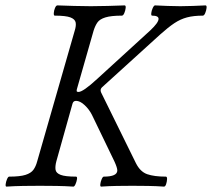

<svg xmlns="http://www.w3.org/2000/svg" viewBox="-20 -689 786 712"><path d="M4 3Q0 3 1 -6Q2 -15 6 -24.5Q10 -34 14 -34Q54 -34 74.5 -40.5Q95 -47 104 -59.5Q113 -72 118 -91L257 -575Q263 -594 260.5 -606Q258 -618 241 -624.5Q224 -631 183 -631Q179 -631 179.5 -640.5Q180 -650 184 -659.5Q188 -669 193 -669Q224 -668 255 -667Q286 -666 317 -666Q349 -666 380 -667Q411 -668 442 -669Q447 -669 446 -659.5Q445 -650 441 -640.5Q437 -631 432 -631Q392 -631 371 -624.5Q350 -618 341.5 -606Q333 -594 327 -575L265 -358Q264 -354 264.5 -351Q265 -348 271 -348Q288 -348 340 -396L537 -576Q568 -605 568 -619Q568 -631 544 -631Q540 -631 541 -640.5Q542 -650 546.5 -659.5Q551 -669 555 -669Q578 -668 601.5 -667Q625 -666 649 -666Q672 -666 695.5 -667Q719 -668 742 -669Q747 -669 746 -659.5Q745 -650 741 -640.5Q737 -631 732 -631Q698 -631 673.5 -624.5Q649 -618 626.5 -603Q604 -588 575 -562L358 -365Q350 -357 355 -346L484 -84Q500 -52 526 -43Q552 -34 595 -34Q600 -34 599.5 -24.5Q599 -15 596 -6Q593 3 588 3Q559 1 529.5 0.5Q500 0 471 0Q442 0 413 0.5Q384 1 355 3Q351 3 352 -6Q353 -15 357 -24.5Q361 -34 365 -34Q415 -34 415 -57Q415 -67 404 -91L321 -263Q311 -283 294 -299Q277 -315 262 -315Q252 -315 249 -305L189 -91Q184 -72 186 -59.5Q188 -47 205 -40.5Q222 -34 262 -34Q267 -34 265.5 -24.5Q264 -15 260 -6Q256 3 252 3Q221 1 190 0.5Q159 0 128 0Q97 0 66 0.5Q35 1 4 3Z"/></svg>

Font: Junicode VF
Style: Italic
Weight: 400
Italic angle: -11°
Designer: Peter S. Baker
Version: Version 2.209